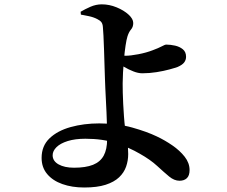

<svg xmlns="http://www.w3.org/2000/svg" viewBox="-20 -808 1040 880"><path d="M350.7 -741 349.5 -754.1Q369.1 -765.8 394.6 -777Q420.1 -788.1 446.6 -788.1Q481 -788.1 514.4 -774.4Q547.7 -760.7 569.2 -741.1Q590.7 -721.4 590.7 -702.7Q590.7 -684.5 580.6 -672.9Q570.6 -661.3 564.2 -641.2Q559.7 -627 555.5 -599.1Q551.3 -571.1 548.4 -538.7Q545.4 -506.3 543.8 -475.9Q542.2 -445.6 542.2 -425.6Q542.2 -407.9 542.7 -383.5Q543.2 -359.1 544.7 -331.1Q546.2 -303.1 548.2 -274.4Q550.2 -245.8 553.7 -218.4Q558.1 -184.8 562.9 -159Q567.6 -133.2 567.6 -101.8Q567.6 -72 558 -44.4Q548.4 -16.9 525.9 4.6Q503.4 26.1 464.3 38.8Q425.2 51.4 366 51.4Q310.1 51.4 265.9 35.7Q221.7 20.1 196.2 -10.3Q170.7 -40.6 170.7 -84.3Q170.7 -139.2 207 -174Q243.3 -208.8 303.7 -225.6Q364.1 -242.4 435.1 -242.4Q518.7 -242.4 586.2 -223.4Q653.6 -204.4 698.5 -182.8Q735.5 -165.4 769.9 -141.7Q804.2 -118.1 826.6 -89.5Q848.9 -60.9 848.9 -28.4Q848.9 -3.1 836.4 8.7Q824 20.4 802.8 20.4Q778.6 20.4 755.2 1Q731.8 -18.4 700.5 -47.3Q669.2 -76.2 620.5 -103.6Q572.9 -131.4 512.1 -151.8Q451.3 -172.1 371.4 -172.1Q324.1 -172.1 290.2 -161.5Q256.3 -150.8 238.8 -133.4Q221.3 -115.9 221.3 -96.5Q221.3 -69.8 248.6 -54.5Q275.8 -39.3 319.3 -39.3Q372.7 -39.3 406.2 -52.6Q439.6 -66 455.3 -94.7Q471 -123.5 471 -170.1Q471 -201.7 470.3 -232.7Q469.5 -263.8 468.1 -293.5Q466.7 -323.1 465.3 -350.8Q463.9 -378.4 462.7 -403.7Q461.6 -429 460.9 -450.9Q460.2 -471.8 459.1 -506.2Q458 -540.7 456.9 -578Q455.8 -615.3 454.2 -644.7Q452.6 -674.1 451.6 -683.7Q450.6 -698.5 444.6 -706.4Q438.6 -714.2 426 -720.4Q409.1 -729.3 387.2 -733.9Q365.4 -738.6 350.7 -741ZM515 -556.5Q527.5 -554.5 537.6 -553.5Q547.6 -552.5 556.3 -552.5Q577.4 -552.5 614 -559.4Q650.6 -566.4 680 -577.8Q706.7 -587.7 721.4 -595.6Q736.1 -603.6 741.8 -603.6Q761.1 -603.6 782.3 -598.9Q803.5 -594.1 818.1 -582.1Q832.8 -570 832.8 -547.7Q832.8 -533.4 824.2 -521.9Q815.5 -510.4 793.9 -501Q782 -496.7 756.1 -489.6Q730.2 -482.5 697.5 -477.3Q664.8 -472.1 632.3 -472.1Q613.5 -472.1 591.5 -480.7Q569.4 -489.3 549.6 -501Q529.8 -512.7 516.5 -521.3Z"/></svg>

Font: Noto Serif HK
Style: Regular
Weight: 200
Designer: Ryoko NISHIZUKA 西塚涼子 (kana & ideographs); Frank Grießhammer (Latin, Greek & Cyrillic); Wenlong ZHANG 张文龙 (bopomofo); San
Foundry: Adobe
Version: Version 2.001;hotconv 1.1.0;makeotfexe 2.6.0